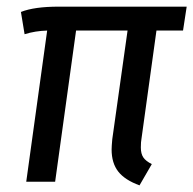

<svg xmlns="http://www.w3.org/2000/svg" viewBox="-20 -547 582 578"><path d="M406 -130Q404 -120 404 -103Q404 -84 411.5 -73Q419 -62 437 -53L400 11Q356 -5 336 -30.5Q316 -56 316 -97Q316 -106 318 -128L364 -455H209L146 0H59L122 -455Q86 -454 54 -444L43 -511Q83 -527 157 -527H542L531 -455H451Z"/></svg>

Font: Fira Sans Condensed
Style: Italic
Weight: 400
Width: 3
Italic angle: -8°
Designer: bBox Type GmbH & Carrois Corporate GbR & Edenspiekermann AG
Foundry: bBox Type GmbH & Carrois Corporate GbR & Edenspiekermann AG
Version: Version 4.301